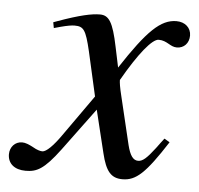

<svg xmlns="http://www.w3.org/2000/svg" viewBox="-67 -482 555 535"><g transform="rotate(5 210.0 -215.0)"><path d="M243 -355C229 -423 217 -441 192 -441C169 -441 136 -434 75 -412L64 -408L67 -392L85 -397C104 -402 116 -404 124 -404C149 -404 156 -396 170 -336L198 -212L116 -96C95 -66 76 -47 65 -47C59 -47 49 -50 39 -56C26 -63 16 -67 7 -67C-13 -67 -27 -51 -27 -31C-27 -5 -8 11 23 11C54 11 74 2 118 -57L206 -176L235 -57C247 -7 262 11 294 11C332 11 358 -13 416 -103L401 -112C393 -102 389 -96 380 -84C357 -54 346 -44 333 -44C319 -44 310 -57 303 -85L271 -219C265 -243 263 -257 263 -264C307 -341 343 -385 361 -385C385 -385 394 -368 413 -368C433 -368 447 -383 447 -404C447 -426 430 -441 406 -441C362 -441 325 -405 255 -298Z"/></g></svg>

Font: XITS
Style: Italic
Weight: 400
Italic angle: -16.33°
Designer: MicroPress Inc., with final additions and corrections provided by Coen Hoffman, Elsevier (retired)
Version: Version 1.302